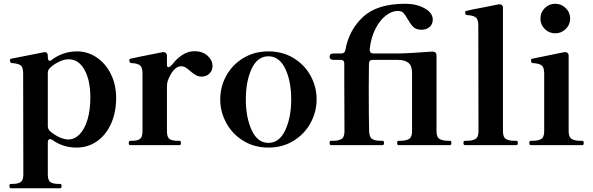

<svg xmlns="http://www.w3.org/2000/svg" viewBox="-20 -771 3151 1020"><path d="M597 -251Q597 -175 570.5 -115Q544 -55 496 -21Q448 13 386 13Q315 13 259 -27Q251 -32 246 -32Q234 -32 234 -14V156Q234 187 248 196.5Q262 206 290 206H300Q307 206 307 217Q307 229 300 229H37Q30 229 30 217Q30 206 37 206H47Q75 206 89.5 196.5Q104 187 104 156L103 -381Q103 -414 89.5 -424Q76 -434 42 -436Q37 -436 35 -441Q33 -446 33 -451Q33 -458 39 -459L211 -493L217 -494Q234 -494 234 -475V-468Q234 -455 239 -450Q244 -445 251 -450Q312 -498 389 -498Q446 -498 493.5 -466Q541 -434 569 -377.5Q597 -321 597 -251ZM460 -253Q460 -344 429 -400Q398 -456 345 -456Q321 -456 294.5 -443.5Q268 -431 245 -410Q234 -399 234 -384V-100Q234 -85 248 -72Q271 -53 296.5 -41.5Q322 -30 343 -30Q376 -30 403 -57.5Q430 -85 445 -136Q460 -187 460 -253Z M1109 -420Q1109 -396 1092.5 -380Q1076 -364 1051 -364Q1034 -364 1021 -371.5Q1008 -379 991 -393Q977 -406 966 -412.5Q955 -419 942 -419Q921 -419 902.5 -398Q884 -377 871 -341Q867 -328 867 -315V-73Q867 -42 881 -32.5Q895 -23 923 -23H934Q941 -23 941 -11Q941 0 934 0H671Q664 0 664 -11Q664 -23 671 -23H681Q709 -23 723 -32.5Q737 -42 737 -73V-382Q737 -414 723 -424.5Q709 -435 676 -436Q671 -437 669 -442Q667 -447 667 -452Q667 -458 673 -459Q682 -462 844 -494H849Q857 -494 862 -489Q867 -484 867 -475V-427Q867 -414 875 -414Q883 -414 897 -431Q922 -463 951.5 -481Q981 -499 1013 -499Q1056 -499 1082.5 -475Q1109 -451 1109 -420Z M1150 -243Q1150 -310 1182 -368.5Q1214 -427 1272.5 -462.5Q1331 -498 1406 -498Q1481 -498 1539.5 -462.5Q1598 -427 1630 -368.5Q1662 -310 1662 -243Q1662 -177 1630 -118Q1598 -59 1539.5 -23Q1481 13 1406 13Q1331 13 1272.5 -23Q1214 -59 1182 -118Q1150 -177 1150 -243ZM1527 -243Q1527 -340 1495.5 -406Q1464 -472 1406 -472Q1348 -472 1317 -406Q1286 -340 1286 -243Q1286 -147 1317 -79.5Q1348 -12 1406 -12Q1464 -12 1495.5 -79.5Q1527 -147 1527 -243Z M2371 -23Q2378 -23 2378 -12Q2378 0 2371 0H2097Q2090 0 2090 -12Q2090 -23 2097 -23H2107Q2136 -23 2152.5 -32.5Q2169 -42 2169 -73V-385Q2169 -421 2150 -437Q2131 -453 2092 -453H1961Q1940 -453 1940 -432Q1939 -394 1939 -307Q1939 -135 1941 -73Q1942 -42 1957.5 -32.5Q1973 -23 2002 -23H2013Q2020 -23 2020 -12Q2020 0 2013 0H1738Q1731 0 1731 -12Q1731 -23 1738 -23H1749Q1778 -23 1794 -32.5Q1810 -42 1810 -73L1809 -342V-432V-434Q1809 -453 1789 -453H1752Q1731 -453 1731 -470Q1731 -487 1752 -487H1793Q1812 -487 1815 -506Q1834 -612 1909 -681.5Q1984 -751 2133 -751Q2192 -751 2235.5 -727Q2279 -703 2279 -667Q2279 -642 2262 -627.5Q2245 -613 2220 -613Q2191 -613 2176.5 -627Q2162 -641 2146 -669Q2133 -692 2123 -702.5Q2113 -713 2094 -713Q2062 -713 2030 -688.5Q1998 -664 1974.5 -618Q1951 -572 1944 -510V-506Q1944 -487 1964 -487H2097Q2141 -487 2277 -497Q2299 -497 2299 -476V-73Q2299 -42 2315.5 -32.5Q2332 -23 2361 -23Z M2450 0Q2442 0 2442 -12Q2442 -23 2450 -23H2460Q2489 -23 2505.5 -32.5Q2522 -42 2522 -73L2521 -636Q2521 -668 2507.5 -678.5Q2494 -689 2461 -691Q2455 -691 2453 -696Q2451 -701 2451 -706Q2451 -712 2457 -713Q2474 -718 2560 -734L2629 -748H2634Q2652 -748 2652 -729V-73Q2652 -42 2668 -32.5Q2684 -23 2713 -23H2724Q2731 -23 2731 -12Q2731 0 2724 0Z M2851 -672Q2851 -705 2874 -728Q2897 -751 2930 -751Q2962 -751 2985.5 -728Q3009 -705 3009 -672Q3009 -640 2985.5 -617Q2962 -594 2930 -594Q2897 -594 2874 -617Q2851 -640 2851 -672ZM2799 0Q2792 0 2792 -12Q2792 -23 2799 -23H2810Q2839 -23 2855 -32.5Q2871 -42 2871 -73V-381Q2871 -413 2857.5 -423.5Q2844 -434 2810 -436Q2801 -436 2801 -451Q2801 -458 2807 -459L2978 -494H2983Q2991 -494 2996 -489Q3001 -484 3001 -475V-73Q3001 -42 3017.5 -32.5Q3034 -23 3063 -23H3074Q3081 -23 3081 -12Q3081 0 3074 0Z"/></svg>

Font: Shippori Mincho B1 ExtraBold
Style: Regular
Weight: 800
Designer: FONTDASU
Foundry: FONTDASU / Google Inc. / but / Adobe
Version: Version 3.110; ttfautohint (v1.8.3)